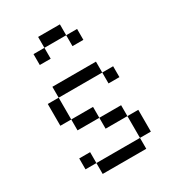

<svg xmlns="http://www.w3.org/2000/svg" viewBox="-181 -852 863 954"><g transform="rotate(-30 250.0 -375.0)"><path d="M437.5 -375V-437.5H375V-375ZM375 -625V-687.5H312.5V-625ZM125 -62.5V0H375V-62.5ZM125 -62.5V-125H62.5V-62.5ZM375 -62.5H437.5Q437.5 -62.5 437.5 -187.5H375Q375 -187.5 375 -62.5ZM375 -187.5V-250H250V-187.5ZM250 -250V-312.5H125V-250ZM125 -312.5Q125 -312.5 125 -437.5H62.5Q62.5 -437.5 62.5 -312.5ZM125 -437.5H375V-500H125ZM187.5 -687.5H125V-625H187.5ZM187.5 -687.5H312.5V-750H187.5Z"/></g></svg>

Font: UnifontExMono
Style: Regular
Weight: 500
Version: Version 15.0.06